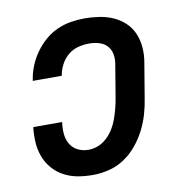

<svg xmlns="http://www.w3.org/2000/svg" viewBox="-66 -591 632 661"><g transform="rotate(-10 250.0 -260.0)"><path d="M207 8Q180 8 154.5 3.5Q129 -1 106.5 -13Q84 -25 67.5 -44Q51 -63 42 -87Q33 -111 31.5 -137Q30 -163 33 -190H134Q131 -170 132.5 -150Q134 -130 143.5 -113.5Q153 -97 170 -88.5Q187 -80 207 -80Q225 -80 242 -87Q259 -94 272.5 -107Q286 -120 295.5 -135.5Q305 -151 311 -168Q317 -185 321.5 -202Q326 -219 329 -236L349 -356Q352 -374 348.5 -391Q345 -408 333.5 -419.5Q322 -431 305.5 -435.5Q289 -440 272 -440Q253 -440 233.5 -435Q214 -430 198.5 -417Q183 -404 173.5 -386Q164 -368 161 -350L160 -347H59L60 -353Q64 -377 73.5 -400Q83 -423 98 -444Q113 -465 132.5 -482Q152 -499 175.5 -509.5Q199 -520 223 -524Q247 -528 271 -528Q297 -528 323 -524Q349 -520 371.5 -510Q394 -500 412 -483Q430 -466 439.5 -443Q449 -420 451 -394Q453 -368 448 -341L428 -221Q424 -194 416 -166.5Q408 -139 394.5 -112.5Q381 -86 361.5 -62.5Q342 -39 317 -22.5Q292 -6 263.5 1Q235 8 207 8Z"/></g></svg>

Font: Iosevka SS18 Semibold
Style: Italic
Weight: 600
Italic angle: -9°
Monospace: yes
Designer: Belleve Invis
Foundry: Belleve Invis
Version: Version 25.1.1; ttfautohint (v1.8.4)